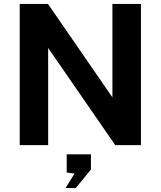

<svg xmlns="http://www.w3.org/2000/svg" viewBox="-20 -743 822 983"><path d="M81 0V-723H225.5L555.5 -244.5V-723H701.5V0H570L226.5 -497.5V0ZM315.5 220 361.5 145.5 321.5 140.5V47H445.5V125L367.5 220Z"/></svg>

Font: Public Sans Thin
Style: Bold
Weight: 700
Version: Version 2.001